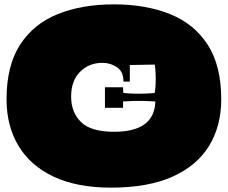

<svg xmlns="http://www.w3.org/2000/svg" viewBox="-20 -810 1044 880"><path d="M489 50Q333 50 226.5 0Q120 -50 65 -141Q10 -232 10 -355Q10 -509 72 -605Q134 -701 245 -745.5Q356 -790 502 -790Q648 -790 759 -745.5Q870 -701 932 -605Q994 -509 994 -355Q994 -232 938 -141Q882 -50 770 0Q658 50 489 50ZM503 -206Q688 -206 692 -345Q660 -347 638 -347.5Q616 -348 595 -347.5Q574 -347 544 -345V-316H461V-410H544L545 -384Q563 -382 589.5 -381Q616 -380 643 -381Q670 -382 689 -384Q693 -404 693.5 -429Q694 -454 693 -477Q692 -500 689 -514Q665 -514 630 -513Q595 -512 575 -512V-436H546Q546 -482 516 -502Q486 -522 450 -522Q388 -522 347 -481Q306 -440 306 -367Q306 -295 351.5 -250.5Q397 -206 503 -206Z"/></svg>

Font: Oi
Style: Regular
Weight: 400
Designer: Kostas Bartsokas, Mohamad Dakak
Foundry: Foundry5
Version: Version 4.000